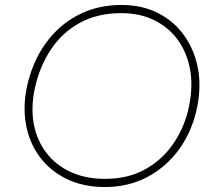

<svg xmlns="http://www.w3.org/2000/svg" viewBox="-20 -745 859 774"><path d="M403 9Q316.5 9 250 -23Q183.5 -55 141.5 -110.8Q99.5 -166.5 85.5 -239Q79 -272.5 79 -307.5Q79 -349 88 -393Q110 -495 163.5 -569.5Q217 -644 295 -684.5Q373 -725 469 -725Q554 -725 618.8 -691.5Q683.5 -658 724.2 -599.5Q765 -541 778.5 -466.5Q784 -434.5 784 -401Q784 -356.5 774 -309Q754 -215 702 -143.2Q650 -71.5 573.5 -31.2Q497 9 403 9ZM403 -24Q498.5 -24 568.5 -64.2Q638.5 -104.5 682.2 -171Q726 -237.5 742 -316Q751.5 -362 751.5 -404.5Q751.5 -435 746.5 -463.5Q734.5 -531.5 697.8 -582.8Q661 -634 603 -663Q545 -692 469 -692Q371.5 -692 300 -652Q228.5 -612 183.5 -543Q138.5 -474 120 -387Q111 -343.5 111 -304Q111 -272.5 116.5 -243.5Q129.5 -177 167.8 -127.8Q206 -78.5 266 -51.2Q326 -24 403 -24Z"/></svg>

Font: Heraclito Thin
Style: Italic
Weight: 100
Italic angle: -12°
Designer: Kostas Bartsokas (font) & Cristiano Sobral (main changes)
Foundry: Kostas Bartsokas (font) & Cristiano Sobral (main changes)
Version: Version 1.00;July 8, 2020;FontCreator 13.0.0.2655 64-bit